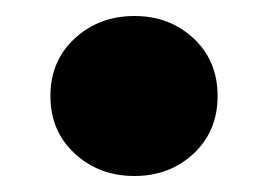

<svg xmlns="http://www.w3.org/2000/svg" viewBox="-20 -210 336 240"><path d="M148 10Q104 10 73.5 -18Q43 -46 43 -90Q43 -134 73.5 -162Q104 -190 148 -190Q192 -190 222 -162Q252 -134 252 -90Q252 -46 222 -18Q192 10 148 10Z"/></svg>

Font: YamahaIndonesia935. App XBold
Style: Regular
Weight: 800
Designer: Dalton Maag Ltd
Foundry: Dalton Maag Ltd
Version: Version 1.002; January 01, 2024; Regular/Italic